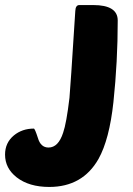

<svg xmlns="http://www.w3.org/2000/svg" viewBox="-27 -730 526 760"><path d="M223 -205Q236 -242 248 -343Q251 -371 271 -686Q272 -710 287 -710H342Q439 -710 439 -649Q439 -486 422 -326Q406 -178 363 -101Q300 10 168 10Q88 10 39 -28Q-7 -64 -7 -118Q-7 -165 28 -194Q61 -221 107 -221Q111 -221 123 -184Q134 -146 165 -146Q204 -146 223 -205Z"/></svg>

Font: PoetsenOne
Style: Regular
Weight: 400
Designer: Rodrigo Fuenzalida, Pablo Impallari
Foundry: Pablo Impallari, Rodrigo Fuenzalida
Version: Version 1.000